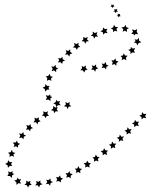

<svg xmlns="http://www.w3.org/2000/svg" viewBox="-20 -697 698 889"><path d="M492 -667 496 -671V-677L501 -674L507 -676L506 -670L510 -666L504 -665L501 -660L498 -665ZM521 -623 526 -627 525 -634 531 -631 536 -633 535 -627 539 -622H533L530 -616L527 -622ZM505 -644 511 -649 510 -656 516 -653 523 -656 521 -649 526 -643H519L515 -636L512 -643ZM646 -169 658 -170 652 -160 657 -149 645 -152 636 -144 635 -156 625 -161 636 -166 638 -178ZM612 -133 624 -134 618 -124 623 -113 611 -116 602 -108 601 -120 591 -126 602 -131 605 -142ZM578 -98 590 -99 583 -89 587 -78 576 -81 567 -74 566 -86 556 -92 568 -96 571 -108ZM542 -64 554 -65 547 -55 551 -44 540 -48 530 -40 531 -52 521 -59 532 -63 535 -74ZM506 -32H518L511 -22L514 -11L503 -15L493 -8L494 -20L484 -27L496 -30L499 -42ZM468 -1 480 0 473 9 476 21 465 16 455 22 456 11 446 3 458 0 462 -11ZM430 29 441 30 433 39 436 51 425 46 415 52 416 40 408 32 419 30 424 19ZM390 57 401 59 393 67 395 79 384 74 374 79 376 67 367 59 379 57 384 47ZM348 83 360 85 351 93 352 105 342 99 331 104 334 92 326 84 338 83 343 72ZM305 106 317 109 307 117 308 129 298 122 287 126 290 114 283 105H295L301 95ZM261 126 272 130 262 137 261 148 252 141 240 144 245 133 239 123 251 124 258 115ZM215 141 225 146 214 151 212 163 204 154 192 156 199 146 194 135 205 137 213 129ZM167 150 177 156 165 160 161 171 155 161H143L150 152L147 141L158 145L167 138ZM119 151 127 159 115 161 110 172 105 161 93 158 102 151 101 139 111 145 121 140ZM72 143 78 153 66 151 56 159V147L46 139L57 136L62 125L67 134L78 132ZM36 115 35 127 26 118H14L20 108L18 96L28 101L39 95L37 105L46 109ZM25 71 17 80 15 68 4 62 15 56 18 45 26 54 37 53 31 63 37 72ZM34 24 24 30 25 18 17 10 29 8 35 -3 39 8 51 11 42 18 45 29ZM54 -20 43 -16 47 -27 39 -37H52L59 -46L62 -35L73 -31L63 -24L64 -13ZM81 -60 69 -58 74 -69 68 -79 80 -77 88 -86 90 -74 101 -69 90 -64 89 -52ZM112 -98 100 -96 106 -107 102 -118 113 -115 122 -122 123 -110 133 -104 122 -100 119 -89ZM147 -131H135L142 -141L139 -152L150 -148L160 -154L159 -143L168 -135L157 -132L153 -121ZM185 -160 174 -162 182 -170 180 -182 191 -177 202 -182 199 -170 207 -161 196 -160 191 -150ZM228 -184 216 -187 226 -194V-206L236 -199L247 -202L243 -191L249 -181L238 -182L231 -173ZM301 -213 310 -205 298 -203 293 -192 288 -203 276 -205 285 -213 283 -225 293 -219 303 -225ZM254 -219 261 -210H248L240 -201L238 -213L227 -219L238 -224L240 -235L247 -227L258 -230ZM213 -241 214 -229 204 -236 192 -234 197 -245 192 -257 203 -253 213 -260V-251L222 -248ZM198 -282 190 -273 187 -285 177 -291 188 -296 191 -308 198 -299H210L204 -290L209 -282ZM208 -328 197 -323 199 -335 192 -344 203 -345 210 -355 214 -344 225 -341 216 -334 218 -322ZM230 -371 219 -367 224 -379 217 -389 229 -388 237 -397 239 -385 250 -380 240 -375V-363ZM260 -409 248 -408 254 -418 249 -429 260 -426 269 -434 270 -423 281 -417 270 -412 268 -401ZM293 -445 281 -444 288 -454 284 -465 296 -461 305 -469V-457L315 -450L304 -446L301 -435ZM330 -476 318 -477 326 -486 323 -498 334 -493 344 -499 343 -487 352 -480 341 -477 336 -466ZM370 -505 358 -506 366 -515 365 -526 375 -521 386 -526 383 -514 392 -506 380 -505 375 -494ZM412 -529 400 -532 410 -539 409 -551 419 -544 431 -548 427 -537 434 -527 422 -528 416 -518ZM456 -548 445 -552 456 -558 457 -570 466 -562 478 -564 472 -554 478 -543 466 -545 459 -536ZM503 -560 493 -566 504 -570 508 -582 515 -572H527L519 -563L523 -551L512 -555L504 -548ZM551 -562 542 -570 555 -572 561 -582 565 -571 577 -567 567 -561 568 -549 558 -555 548 -550ZM596 -550 591 -561 604 -557 615 -562 613 -550 620 -538 608 -540 600 -532 599 -540H588ZM615 -513 623 -522 624 -509 634 -501 622 -498 616 -487 611 -498 600 -500 608 -507 603 -515ZM594 -472 606 -474 600 -463 605 -452 594 -455 584 -447V-459L574 -466L585 -470L586 -480ZM559 -440 571 -439 563 -430 565 -418 554 -424 543 -418 546 -430 538 -438 549 -440 553 -450ZM517 -416 529 -412 519 -405V-393L510 -400L498 -397L502 -408L496 -418L507 -417L514 -427ZM472 -398 483 -393 473 -388 471 -376 463 -384 451 -382 456 -393 451 -403 462 -401 470 -410ZM425 -387 435 -381 424 -376 421 -365 414 -374H402L409 -384L405 -395L416 -391L425 -399ZM377 -382 386 -375 375 -372 370 -361 364 -371 352 -372 360 -381 358 -392 368 -387 378 -394Z"/></svg>

Font: Santa christmas start
Style: Regular
Weight: 400
Designer: MUHAMMAD YONI
Version: Version 001.000